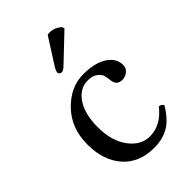

<svg xmlns="http://www.w3.org/2000/svg" viewBox="-207 -753 842 842"><g transform="rotate(-45 214.0 -331.5)"><path d="M253.9 -670.9Q259.8 -672.9 268.1 -672.9Q298.8 -672.9 323.2 -649.9L326.2 -639.2L210.9 -529.8Q191.9 -510.7 181.2 -511.2Q176.3 -511.2 171.6 -515.1Q167 -519 167 -523.9Q167 -533.7 178.2 -551.8ZM397.9 -90.8Q362.8 -32.7 324 -11.5Q285.2 9.8 234.9 9.8Q142.1 9.8 89.6 -49.6Q37.1 -108.9 37.1 -208Q37.1 -309.1 100.1 -374Q163.1 -439 242.2 -439Q313 -439 354 -412.6Q395 -386.2 395 -344.2Q395 -323.2 379.4 -311.5Q363.8 -299.8 346.2 -299.8Q312 -299.8 308.1 -335.9Q306.2 -357.9 301.5 -370.4Q296.9 -382.8 281 -394.3Q265.1 -405.8 236.8 -405.8Q187 -405.8 155 -358.4Q123 -311 123 -230Q123 -144 162.1 -91.6Q201.2 -39.1 256.8 -39.1Q325.7 -39.1 377 -105Q393.1 -103 397.9 -90.8Z"/></g></svg>

Font: Linux Libertine
Style: Regular
Weight: 400
Designer: Philipp H. Poll
Foundry: Philipp H. Poll
Version: Version 5.3.0 ; ttfautohint (v0.9)